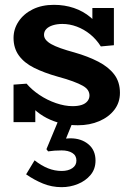

<svg xmlns="http://www.w3.org/2000/svg" viewBox="-20 -504 545 794"><path d="M302 14Q267 14 234.5 6.5Q202 -1 173 -16Q144 -31 120 -53.5Q96 -76 78 -105L126 -106V1H36V-154L90 -158Q111 -133 143 -111.5Q175 -90 211.5 -77.5Q248 -65 280 -65Q302 -65 317.5 -70Q333 -75 341.5 -85.5Q350 -96 350 -109Q350 -121 343.5 -131Q337 -141 322 -149.5Q307 -158 281.5 -167.5Q256 -177 219 -187Q162 -203 121 -223.5Q80 -244 58 -274.5Q36 -305 36 -347Q36 -384 57 -415.5Q78 -447 115.5 -465.5Q153 -484 203 -484Q247 -484 285.5 -471Q324 -458 355 -432Q386 -406 407 -367L362 -365V-471H451V-317L397 -312Q378 -342 352.5 -362.5Q327 -383 297.5 -394Q268 -405 238 -405Q216 -405 198.5 -399.5Q181 -394 171.5 -384Q162 -374 162 -360Q162 -349 169.5 -339.5Q177 -330 192 -321.5Q207 -313 231 -304.5Q255 -296 288 -287Q344 -271 386.5 -249Q429 -227 452.5 -196Q476 -165 476 -120Q476 -80 453 -50Q430 -20 390.5 -3Q351 14 302 14ZM235 270Q194 270 157.5 255Q121 240 88 217L123 159Q151 181 178.5 192Q206 203 235 203Q262 203 279 191.5Q296 180 296 160Q296 139 279 128.5Q262 118 235 118Q218 118 205 119Q192 120 179 122L172 113L224 -12H286L253 69Q256 69 261 68.5Q266 68 271 68Q316 68 345.5 92.5Q375 117 375 160Q375 195 354.5 219.5Q334 244 302 257Q270 270 235 270Z"/></svg>

Font: BioRhyme
Style: Bold
Weight: 700
Designer: Aoife Mooney
Foundry: Aoife Mooney Type
Version: Version 1.600;gftools[0.9.33]